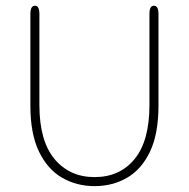

<svg xmlns="http://www.w3.org/2000/svg" viewBox="-20 -639 659 670"><path d="M310 10.5Q247.5 10.5 196.8 -18.8Q146 -48 116 -110Q86 -172 86 -270.5V-590.5Q86 -619 102 -619Q117.5 -619 117.5 -590.5V-272.5Q117.5 -147.5 170.2 -84.2Q223 -21 310 -21Q398 -21 449.8 -84.2Q501.5 -147.5 501.5 -272.5V-590.5Q501.5 -619 517 -619Q533 -619 533 -590.5V-270.5Q533 -172 503.5 -110Q474 -48 423.5 -18.8Q373 10.5 310 10.5Z"/></svg>

Font: Sono Monospace ExtraLight
Style: Regular
Weight: 250
Version: Version 2.112